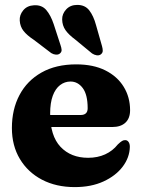

<svg xmlns="http://www.w3.org/2000/svg" viewBox="-20 -750 579 783"><path d="M510.5 -300.5Q510.5 -267.5 491.5 -249.8Q472.5 -232 437.5 -232H141.5V-281H308.5Q337.5 -281 337.5 -308.5Q337.5 -364 317.5 -390.8Q297.5 -417.5 267.5 -417.5Q244 -417.5 225 -403Q206 -388.5 195.2 -359.5Q184.5 -330.5 184.5 -287Q184.5 -196 226.8 -151.2Q269 -106.5 339.5 -106.5Q378 -106.5 408.8 -120.5Q439.5 -134.5 460.5 -161Q471.5 -171.5 478 -175.2Q484.5 -179 491 -178.5Q499 -178.5 504.2 -171.2Q509.5 -164 509.5 -151Q508.5 -107.5 480.2 -70.2Q452 -33 402 -10Q352 13 285 13Q209 13 151.2 -17.2Q93.5 -47.5 61 -101.8Q28.5 -156 28.5 -228Q28.5 -304 59.5 -362.5Q90.5 -421 149.2 -454.2Q208 -487.5 291 -487.5Q360.5 -487.5 409.5 -463Q458.5 -438.5 484.5 -396Q510.5 -353.5 510.5 -300.5ZM199 -651.5 227 -565.5Q230.5 -555.5 231.2 -547Q232 -538.5 224.5 -532Q218 -526.5 208 -527.2Q198 -528 189 -533.5L118 -587.5Q90 -606 76 -623.8Q62 -641.5 60.5 -666Q59 -689 74.8 -708Q90.5 -727 118.5 -728.5Q150.5 -730.5 168.8 -709Q187 -687.5 199 -651.5ZM371.5 -648 396 -562Q399 -551.5 399 -543Q399 -534.5 391.5 -528.5Q384.5 -523 374.5 -524.5Q364.5 -526 355.5 -532L287 -588.5Q260 -608.5 247 -627.2Q234 -646 233.5 -670.5Q233 -693.5 250 -711.8Q267 -730 295 -730Q327 -730 344.2 -707.5Q361.5 -685 371.5 -648Z"/></svg>

Font: Fraunces 28pt Soft Wonky
Style: Bold
Weight: 700
Version: Version 1.000;[b76b70a41]